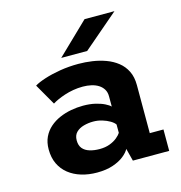

<svg xmlns="http://www.w3.org/2000/svg" viewBox="-107 -806 863 914"><g transform="rotate(-15 325.0 -349.5)"><path d="M260.5 11Q219 11 183.5 0.2Q148 -10.5 121.5 -31.5Q95 -52.5 80.2 -83.5Q65.5 -114.5 65.5 -155Q65.5 -189.5 78 -215.8Q90.5 -242 112 -260.8Q133.5 -279.5 160.5 -291.2Q187.5 -303 217.5 -308.5Q247.5 -314 277 -314Q310 -314 336.8 -307.8Q363.5 -301.5 382 -292.2Q400.5 -283 408.5 -274.5V-325Q408.5 -345 399.8 -359.5Q391 -374 376 -383.5Q361 -393 341.2 -397.5Q321.5 -402 299.5 -402Q274.5 -402 251.8 -398Q229 -394 209.2 -387.5Q189.5 -381 173.5 -373.8Q157.5 -366.5 146.5 -359.5L86.5 -464Q105 -475.5 139 -486.5Q173 -497.5 216.5 -504.8Q260 -512 307 -512Q341 -512 375.2 -507Q409.5 -502 441 -490.5Q472.5 -479 497.2 -459.5Q522 -440 536.2 -411.2Q550.5 -382.5 550.5 -342V-105.5H618V0H439L423 -62Q415 -46 394 -29Q373 -12 339.5 -0.5Q306 11 260.5 11ZM301 -94Q329 -94 351 -102.2Q373 -110.5 387.8 -122.8Q402.5 -135 408.5 -145V-186Q402 -196 385.8 -205.8Q369.5 -215.5 348.2 -222Q327 -228.5 304 -228.5Q280 -228.5 257.2 -222.2Q234.5 -216 220 -201.5Q205.5 -187 205.5 -162Q205.5 -137 217.8 -122.2Q230 -107.5 251.8 -100.8Q273.5 -94 301 -94ZM364 -560.5H236L391 -710H538.5Z"/></g></svg>

Font: Trispace Thin SemiBold
Style: Regular
Weight: 600
Version: Version 1.210